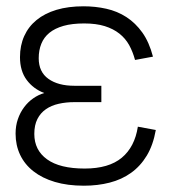

<svg xmlns="http://www.w3.org/2000/svg" viewBox="-20 -575 542 610"><path d="M246.5 15Q290.5 15 328.5 5.2Q366.5 -4.5 396.3 -25.8Q426 -47 446.3 -80.5Q466.5 -114 475 -162L418 -172.5Q408 -108 366.8 -73.8Q325.5 -39.5 249 -39.5Q170 -39.5 129.5 -68.8Q89 -98 89 -149.5Q89 -177.5 98.8 -196.8Q108.5 -216 125.8 -228Q143 -240 166.3 -245.2Q189.5 -250.5 216 -250.5H302V-302.5H216Q164.5 -302.5 133.8 -324.5Q103 -346.5 103 -390Q103 -415.5 111.3 -436Q119.5 -456.5 137 -470.8Q154.5 -485 181.8 -492.8Q209 -500.5 247.5 -500.5Q285.5 -500.5 312.8 -492Q340 -483.5 359.3 -468.2Q378.5 -453 390.3 -431.8Q402 -410.5 409 -384.5L466 -395Q454 -441 432.3 -471.5Q410.5 -502 381.5 -520.8Q352.5 -539.5 317.8 -547.2Q283 -555 245.5 -555Q197 -555 159.5 -543.8Q122 -532.5 96.3 -511.5Q70.5 -490.5 57 -460.5Q43.5 -430.5 43.5 -393.5Q43.5 -349.5 64.8 -321Q86 -292.5 120.5 -279.5Q102 -274 85.5 -262.5Q69 -251 56.5 -234.2Q44 -217.5 36.8 -196.5Q29.5 -175.5 29.5 -150.5Q29.5 -113.5 44 -83Q58.5 -52.5 86.3 -30.8Q114 -9 154.3 3Q194.5 15 246.5 15Z"/></svg>

Font: Vela Sans Light
Style: Regular
Weight: 300
Designer: Principal design: Mikhail Sharanda - project Manrope.
Design modification: Ravid Balaliev
Foundry: Mikhail Sharanda
Version: Version 1.001